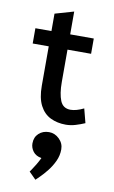

<svg xmlns="http://www.w3.org/2000/svg" viewBox="-96 -608 580 978"><g transform="rotate(10 193.5 -119.0)"><path d="M263 17Q219 17 184 0Q149 -17 129 -55.5Q109 -94 109 -157V-361H26V-440H109V-530L206 -558V-440H328V-361H206V-194Q206 -133 220.5 -97.5Q235 -62 274 -62Q303 -62 342 -81L361 -8Q338 2 313 9.5Q288 17 263 17ZM160 320 124 284Q124 284 132.5 272Q141 260 152 241.5Q163 223 171 206Q142 201 127.5 182Q113 163 113 140Q113 108 134 88.5Q155 69 187 69Q217 69 240 91.5Q263 114 263 145Q263 177 249.5 206Q236 235 216.5 259.5Q197 284 181 299.5Q165 315 160 320Z"/></g></svg>

Font: Podkova SemiBold
Style: Regular
Weight: 600
Designer: Ilya Yudin
Foundry: Cyreal (www.cyreal.org)
Version: Version 2.103